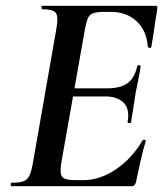

<svg xmlns="http://www.w3.org/2000/svg" viewBox="-20 -645 571 665"><path d="M20 0Q17 0 17 -6Q17 -12 20 -12Q47 -12 61 -17Q75 -22 82 -37Q89 -52 94 -81L175 -544Q183 -587 173.5 -600Q164 -613 126 -613Q124 -613 124 -619Q124 -625 126 -625H519Q527 -625 525 -616Q522 -597 518 -571Q514 -545 510.5 -521Q507 -497 504 -482Q503 -478 497.5 -479.5Q492 -481 492 -483Q488 -539 453 -571.5Q418 -604 363 -604H345Q317 -604 303.5 -599.5Q290 -595 284.5 -582Q279 -569 274 -543L193 -85Q186 -45 195 -33Q204 -21 241 -21H267Q326 -21 381.5 -58.5Q437 -96 474 -159Q476 -162 481.5 -160.5Q487 -159 485 -157Q476 -128 467 -88.5Q458 -49 451 -15Q448 0 435 0ZM434 -222Q433 -218 427 -218.5Q421 -219 422 -223Q430 -267 408.5 -289Q387 -311 344 -311H187L191 -339H351Q396 -339 421 -356.5Q446 -374 455 -415Q456 -420 462 -419.5Q468 -419 467 -414Q462 -382 458 -363.5Q454 -345 450 -325Q446 -300 442.5 -275.5Q439 -251 434 -222Z"/></svg>

Font: Cormorant
Style: Bold Italic
Weight: 700
Italic angle: -10°
Designer: Christian Thalmann (Catharsis Fonts)
Foundry: Catharsis Fonts
Version: Version 4.000